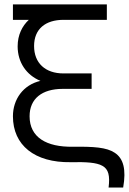

<svg xmlns="http://www.w3.org/2000/svg" viewBox="-20 -740 590 876"><path d="M302.5 0C374.5 -1.5 420.5 1.5 447 16.5C475.5 32 482 62 475.5 115.5H542C556.5 32 543 -17 503.5 -43C466 -68 407.5 -71.5 312.5 -70.5C192.5 -68.5 115 -113 115 -209.5C115 -290 172 -334.5 266 -334.5H398V-405H269.5C187 -405 135.5 -452 135.5 -530C135.5 -607.5 187 -649.5 270 -649.5H467.5V-720H39V-649.5H111.5C81.5 -621.5 60.5 -581 60.5 -528.5C60.5 -455.5 100.5 -397.5 164.5 -371C86 -353 39 -287 39 -209.5C39 -77.5 138 2.5 302.5 0Z"/></svg>

Font: Vela Sans
Style: Regular
Weight: 400
Designer: Principal design: Mikhail Sharanda - project Manrope.
Design modification: Ravid Balaliev
Foundry: Mikhail Sharanda
Version: Version 1.001